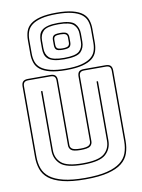

<svg xmlns="http://www.w3.org/2000/svg" viewBox="-119 -1227 985 1331"><g transform="rotate(-10 373.0 -561.5)"><path d="M692 -684V-189Q692 -142 678.5 -102.5Q665 -63 630 -35Q595 -7 532.5 9Q470 25 373 25Q276 25 213.5 9Q151 -7 116 -35Q81 -63 67.5 -102.5Q54 -142 54 -189V-684Q54 -708 65 -719Q76 -730 100 -730H257Q281 -730 292 -719Q303 -708 303 -684V-228Q303 -210 318.5 -200.5Q334 -191 375 -191Q417 -191 432.5 -200.5Q448 -210 448 -228V-684Q448 -708 458.5 -719Q469 -730 494 -730H646Q670 -730 681 -719Q692 -708 692 -684ZM682 -189V-684Q682 -703 673.5 -711.5Q665 -720 646 -720H494Q475 -720 466.5 -711.5Q458 -703 458 -684V-228Q458 -208 443 -194.5Q428 -181 375 -181Q323 -181 308 -194.5Q293 -208 293 -228V-684Q293 -703 284.5 -711.5Q276 -720 257 -720H100Q81 -720 72.5 -711.5Q64 -703 64 -684V-189Q64 -143 77.5 -105.5Q91 -68 125.5 -41.5Q160 -15 220 0Q280 15 373 15Q466 15 526 0Q586 -15 620.5 -41.5Q655 -68 668.5 -105.5Q682 -143 682 -189ZM174 -630H184V-213Q184 -157 223.5 -122.5Q263 -88 374 -88Q485 -88 525 -122.5Q565 -157 565 -213V-630H575V-213Q575 -153 533 -115.5Q491 -78 374 -78Q257 -78 215.5 -115.5Q174 -153 174 -213ZM373 -1148Q442 -1148 486.5 -1136.5Q531 -1125 556 -1105Q581 -1085 590.5 -1056.5Q600 -1028 600 -995V-897Q600 -864 590.5 -835.5Q581 -807 556 -787Q531 -767 486.5 -755.5Q442 -744 373 -744Q304 -744 259.5 -755.5Q215 -767 190 -787Q165 -807 155.5 -835.5Q146 -864 146 -897V-995Q146 -1028 155.5 -1056.5Q165 -1085 190 -1105Q215 -1125 259.5 -1136.5Q304 -1148 373 -1148ZM590 -995Q590 -1027 580.5 -1053.5Q571 -1080 546.5 -1098.5Q522 -1117 480 -1127.5Q438 -1138 373 -1138Q308 -1138 266 -1127.5Q224 -1117 199.5 -1098.5Q175 -1080 165.5 -1053.5Q156 -1027 156 -995V-897Q156 -865 165.5 -838.5Q175 -812 199.5 -793.5Q224 -775 266 -764.5Q308 -754 373 -754Q438 -754 480 -764.5Q522 -775 546.5 -793.5Q571 -812 580.5 -838.5Q590 -865 590 -897ZM232 -920V-975Q232 -997 237.5 -1016Q243 -1035 258 -1048Q273 -1061 301 -1068.5Q329 -1076 373 -1076Q462 -1076 489 -1047.5Q516 -1019 516 -975V-920Q516 -875 489 -847.5Q462 -820 373 -820Q329 -820 301 -827Q273 -834 258 -847.5Q243 -861 237.5 -879.5Q232 -898 232 -920ZM373 -1066Q293 -1066 267.5 -1041.5Q242 -1017 242 -975V-920Q242 -878 267.5 -854Q293 -830 373 -830Q453 -830 479.5 -854Q506 -878 506 -920V-975Q506 -1016 479.5 -1041Q453 -1066 373 -1066ZM433 -930Q433 -908 422 -897.5Q411 -887 374 -887Q337 -887 327 -897.5Q317 -908 317 -930V-965Q317 -984 327 -994.5Q337 -1005 374 -1005Q411 -1005 422 -994.5Q433 -984 433 -965ZM374 -897Q402 -897 412.5 -904.5Q423 -912 423 -930V-965Q423 -981 412.5 -988Q402 -995 374 -995Q346 -995 336.5 -988Q327 -981 327 -965V-930Q327 -912 336.5 -904.5Q346 -897 374 -897Z"/></g></svg>

Font: Bungee Outline
Style: Regular
Weight: 400
Designer: David Jonathan Ross
Foundry: David Jonathan Ross
Version: Version 1.000;PS 1.0;hotconv 1.0.72;makeotf.lib2.5.5900